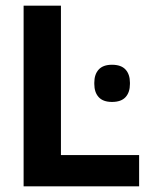

<svg xmlns="http://www.w3.org/2000/svg" viewBox="-20 -659 536 679"><path d="M195.5 0H63.5V-639H195.5ZM137.5 -110.5H472V0H137.5ZM376 -298.5Q344.5 -298.5 329 -315.5Q313.5 -332.5 313.5 -362V-366.5Q313.5 -396 329 -413Q344.5 -430 376 -430Q408.5 -430 424 -413Q439.5 -396 439.5 -366.5V-362Q439.5 -332.5 424 -315.5Q408.5 -298.5 376 -298.5Z"/></svg>

Font: Anek Latin SemiBold
Style: Regular
Weight: 600
Designer: Yesha Goshar
Foundry: Ek Type
Version: Version 1.003